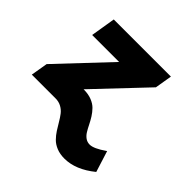

<svg xmlns="http://www.w3.org/2000/svg" viewBox="-191 -710 1080 1080"><g transform="rotate(45 348.5 -170.0)"><path d="M272.7 -147.7H275.6Q310.7 -147.7 338.1 -136.9Q365.4 -126.1 382.3 -108.8Q399.1 -91.6 412.3 -70.7Q425.4 -49.7 435.7 -28.8Q446 -7.8 456.5 9.4Q467 26.6 482.2 37.5Q497.5 48.3 517 48.3Q549 48.3 608.7 6.7Q611.2 5 612.2 4.3L652 130.7Q561.1 204.5 471.6 204.5Q436.1 204.5 408.6 193.2Q381 181.8 363.5 163.9Q345.9 146 331.7 124.1Q317.5 102.3 304.9 80.4Q292.3 58.6 278.6 40.7Q264.9 22.7 244.3 11.4Q223.7 0 197.4 0H8.5L25.6 -100.9L305.4 -397.7H90.9L115.1 -545.5H569.6L552.6 -443.2Z"/></g></svg>

Font: Karasuma Gothic
Style: Italic
Weight: 900
Italic angle: -9.39999°
Designer: Rasmus Andersson / Ryoko Nishizuka
Foundry: Genbu
Version: Version 1.00